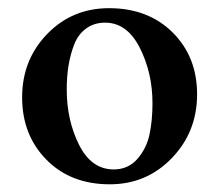

<svg xmlns="http://www.w3.org/2000/svg" viewBox="-20 -453 548 479"><path d="M242.2 -396.5Q214.8 -396.5 194.8 -381.8Q174.8 -367.2 165 -341.8Q155.3 -316.4 150.9 -289.1Q146.5 -261.7 146.5 -229.5Q146.5 -153.3 177.2 -91.8Q208 -30.3 263.7 -30.3Q299.8 -30.3 322.8 -56.6Q345.7 -83 353 -117.7Q360.4 -152.3 360.4 -195.3Q360.4 -271.5 328.6 -334Q296.9 -396.5 242.2 -396.5ZM252 -432.6Q349.6 -432.6 410.6 -372.1Q471.7 -311.5 471.7 -217.8Q471.7 -124 408.7 -58.6Q345.7 6.8 253.9 6.8Q156.2 6.8 95.7 -54.7Q35.2 -116.2 35.2 -210Q35.2 -303.7 97.7 -368.2Q160.2 -432.6 252 -432.6Z"/></svg>

Font: Crimson
Style: Semibold
Weight: 600
Version: Version 0.8